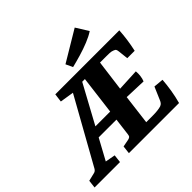

<svg xmlns="http://www.w3.org/2000/svg" viewBox="-211 -977 1175 1175"><g transform="rotate(-45 377.0 -389.0)"><path d="M272 0 278 -52 325 -61Q336 -63 342 -68Q348 -73 349 -85L410 -573H762Q760 -537 754.5 -497.5Q749 -458 740 -418H676L669 -481Q668 -494 664.5 -500.5Q661 -507 649 -511Q637 -516 621.5 -516.5Q606 -517 592 -517H539L513 -317L656 -324Q658 -305 655.5 -284.5Q653 -264 646 -247L505 -252L481 -59H536Q558 -59 577 -61Q596 -63 609 -67Q620 -71 626 -78.5Q632 -86 637 -99L671 -178L735 -172Q732 -131 725 -87.5Q718 -44 706 0ZM-25 0 -19 -52 35 -65Q48 -68 56 -82L330 -573H439L429 -511H379L136 -64L201 -52L195 0ZM169 -199 195 -261H420L413 -199ZM314 -500 201 -518 208 -573H351ZM403 -614 382 -659 581 -778 631 -698Q604 -680 564.5 -664Q525 -648 482.5 -635.5Q440 -623 403 -614Z"/></g></svg>

Font: Rasa
Style: Italic
Weight: 400
Italic angle: -7.10001°
Designer: Anna Giedrys (Yrsa+Rasa design), David Brezina (Yrsa art-direction, Rasa art-direction, design)
Foundry: Rosetta Type Foundry
Version: Version 2.004